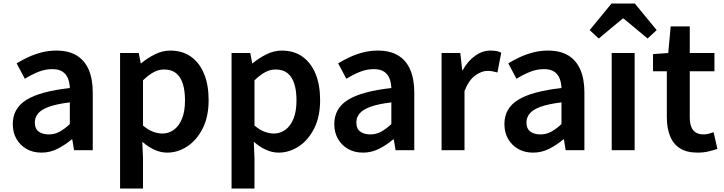

<svg xmlns="http://www.w3.org/2000/svg" viewBox="-20 -858 4136 1097"><path d="M217 14Q168 14 131.5 -7Q95 -28 74 -64.5Q53 -101 53 -149Q53 -239 131 -287.5Q209 -336 379 -355Q378 -385 368.5 -409.5Q359 -434 337.5 -448.5Q316 -463 279 -463Q237 -463 198 -447Q159 -431 122 -408L75 -496Q106 -515 141.5 -531.5Q177 -548 217.5 -558.5Q258 -569 302 -569Q372 -569 418 -541Q464 -513 487 -459.5Q510 -406 510 -329V0H403L393 -61H389Q352 -30 309 -8Q266 14 217 14ZM259 -90Q292 -90 320.5 -105.5Q349 -121 379 -149V-273Q304 -264 260 -248Q216 -232 197.5 -209.5Q179 -187 179 -159Q179 -122 201.5 -106Q224 -90 259 -90Z M666 219V-555H773L784 -496H786Q822 -526 865 -547.5Q908 -569 953 -569Q1023 -569 1072 -533.5Q1121 -498 1146.5 -435Q1172 -372 1172 -286Q1172 -191 1138 -124Q1104 -57 1050 -21.5Q996 14 935 14Q898 14 862 -2.5Q826 -19 793 -48L797 45V219ZM907 -95Q944 -95 973.5 -116.5Q1003 -138 1020 -180Q1037 -222 1037 -284Q1037 -340 1024.5 -379.5Q1012 -419 986 -440Q960 -461 917 -461Q887 -461 858 -445.5Q829 -430 797 -399V-141Q827 -115 855.5 -105Q884 -95 907 -95Z M1303 219V-555H1410L1421 -496H1423Q1459 -526 1502 -547.5Q1545 -569 1590 -569Q1660 -569 1709 -533.5Q1758 -498 1783.5 -435Q1809 -372 1809 -286Q1809 -191 1775 -124Q1741 -57 1687 -21.5Q1633 14 1572 14Q1535 14 1499 -2.5Q1463 -19 1430 -48L1434 45V219ZM1544 -95Q1581 -95 1610.5 -116.5Q1640 -138 1657 -180Q1674 -222 1674 -284Q1674 -340 1661.5 -379.5Q1649 -419 1623 -440Q1597 -461 1554 -461Q1524 -461 1495 -445.5Q1466 -430 1434 -399V-141Q1464 -115 1492.5 -105Q1521 -95 1544 -95Z M2054 14Q2005 14 1968.5 -7Q1932 -28 1911 -64.5Q1890 -101 1890 -149Q1890 -239 1968 -287.5Q2046 -336 2216 -355Q2215 -385 2205.5 -409.5Q2196 -434 2174.5 -448.5Q2153 -463 2116 -463Q2074 -463 2035 -447Q1996 -431 1959 -408L1912 -496Q1943 -515 1978.5 -531.5Q2014 -548 2054.5 -558.5Q2095 -569 2139 -569Q2209 -569 2255 -541Q2301 -513 2324 -459.5Q2347 -406 2347 -329V0H2240L2230 -61H2226Q2189 -30 2146 -8Q2103 14 2054 14ZM2096 -90Q2129 -90 2157.5 -105.5Q2186 -121 2216 -149V-273Q2141 -264 2097 -248Q2053 -232 2034.5 -209.5Q2016 -187 2016 -159Q2016 -122 2038.5 -106Q2061 -90 2096 -90Z M2503 0V-555H2610L2621 -456H2623Q2653 -510 2695 -539.5Q2737 -569 2781 -569Q2803 -569 2817.5 -566Q2832 -563 2844 -557L2822 -444Q2807 -448 2794.5 -450.5Q2782 -453 2764 -453Q2732 -453 2695.5 -427Q2659 -401 2634 -338V0Z M3026 14Q2977 14 2940.5 -7Q2904 -28 2883 -64.5Q2862 -101 2862 -149Q2862 -239 2940 -287.5Q3018 -336 3188 -355Q3187 -385 3177.5 -409.5Q3168 -434 3146.5 -448.5Q3125 -463 3088 -463Q3046 -463 3007 -447Q2968 -431 2931 -408L2884 -496Q2915 -515 2950.5 -531.5Q2986 -548 3026.5 -558.5Q3067 -569 3111 -569Q3181 -569 3227 -541Q3273 -513 3296 -459.5Q3319 -406 3319 -329V0H3212L3202 -61H3198Q3161 -30 3118 -8Q3075 14 3026 14ZM3068 -90Q3101 -90 3129.5 -105.5Q3158 -121 3188 -149V-273Q3113 -264 3069 -248Q3025 -232 3006.5 -209.5Q2988 -187 2988 -159Q2988 -122 3010.5 -106Q3033 -90 3068 -90Z M3475 0V-555H3606V0ZM3349 -686 3474 -838H3607L3732 -686L3680 -638L3543 -752H3538L3401 -638Z M3966 14Q3902 14 3863.5 -11.5Q3825 -37 3807.5 -82.5Q3790 -128 3790 -188V-451H3711V-549L3798 -555L3812 -707H3921V-555H4062V-451H3921V-187Q3921 -139 3940.5 -114.5Q3960 -90 4000 -90Q4014 -90 4029.5 -94Q4045 -98 4057 -103L4079 -7Q4057 0 4028.5 7Q4000 14 3966 14Z"/></svg>

Font: Noto Sans TC Thin SemiBold
Style: Regular
Weight: 600
Version: Version 2.004-H2;hotconv 1.0.118;makeotfexe 2.5.65603